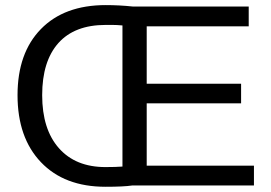

<svg xmlns="http://www.w3.org/2000/svg" viewBox="-20 -713 1040 738"><path d="M487.8 0Q455.1 4.9 385.3 4.9Q227.5 4.9 137.5 -89.4Q47.4 -183.6 47.4 -347.2Q47.4 -509.3 137.2 -601.3Q227.1 -693.4 386.2 -693.4Q438.5 -693.4 489.7 -688H936V-611.8H543.9V-391.1H906.7V-315.9H543.9V-76.2H956.1V0ZM385.3 -70.8Q425.3 -70.8 450.7 -72.8V-615.2Q429.2 -617.2 411.4 -617.2Q393.6 -617.2 386.2 -617.2Q266.6 -617.2 204.3 -547.4Q142.1 -477.5 142.1 -347.2Q142.1 -216.3 206.3 -143.6Q270.5 -70.8 385.3 -70.8Z"/></svg>

Font: Arial
Style: Regular
Weight: 400
Designer: Steve Matteson
Foundry: Ascender Corporation
Version: Version 2.00.3